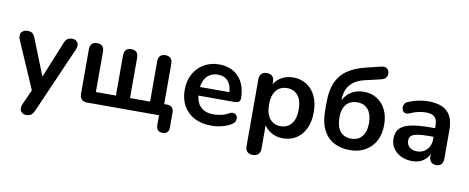

<svg xmlns="http://www.w3.org/2000/svg" viewBox="-73 -1056 3870 1583"><g transform="rotate(10 1861.5 -264.0)"><path d="M196 188Q174 188 160 176.5Q146 165 144.5 153.5Q143 142 143 138Q143 122 150 106L207 -20L36 -414Q29 -431 29 -445Q29 -450 31 -462Q33 -474 48.5 -485.5Q64 -497 91 -497Q114 -497 128 -486.5Q142 -476 153 -447L273 -147L396 -448Q407 -476 422 -486.5Q437 -497 462 -497Q484 -497 497 -485.5Q510 -474 512 -462.5Q514 -451 514 -447Q514 -432 506 -415L263 140Q250 168 235 178Q220 188 196 188Z M1328 138Q1303 138 1289 124Q1275 110 1275 83V0H673Q643 0 627 -16Q611 -32 611 -62V-434Q611 -466 626.5 -481.5Q642 -497 670 -497Q699 -497 714 -481.5Q729 -466 729 -434V-98H897V-434Q897 -466 912.5 -481.5Q928 -497 956 -497Q985 -497 1000 -481.5Q1015 -466 1015 -434V-98H1183V-434Q1183 -466 1198.5 -481.5Q1214 -497 1242 -497Q1271 -497 1286 -481.5Q1301 -466 1301 -434V-40L1243 -98H1323Q1351 -98 1366 -83.5Q1381 -69 1381 -41V83Q1381 138 1328 138Z M1715 10Q1632 10 1572 -21Q1512 -52 1479.5 -109Q1447 -166 1447 -244Q1447 -320 1478.5 -377Q1510 -434 1565.5 -466.5Q1621 -499 1692 -499Q1744 -499 1785.5 -482Q1827 -465 1856.5 -433Q1886 -401 1901.5 -355.5Q1917 -310 1917 -253Q1917 -235 1904.5 -225.5Q1892 -216 1869 -216H1567Q1573 -158 1604 -126Q1642 -85 1717 -85Q1743 -85 1775.5 -91.5Q1808 -98 1837 -114Q1856 -125 1870 -125Q1872 -125 1881 -124Q1890 -123 1899.5 -113Q1909 -103 1910 -94Q1911 -85 1911 -82Q1911 -71 1904.5 -57.5Q1898 -44 1880 -33Q1845 -11 1799.5 -0.5Q1754 10 1715 10ZM1800 -350Q1786 -381 1760.5 -397.5Q1735 -414 1697 -414Q1655 -414 1625.5 -394.5Q1596 -375 1581 -340Q1570 -317 1567 -288H1813Q1811 -324 1800 -350Z M2277 -85Q2314 -85 2342 -103Q2370 -121 2385.5 -156.5Q2401 -192 2401 -245Q2401 -325 2367 -364.5Q2333 -404 2277 -404Q2240 -404 2212 -386.5Q2184 -369 2168.5 -333.5Q2153 -298 2153 -245Q2153 -166 2187 -125.5Q2221 -85 2277 -85ZM2092 188Q2062 188 2046 172Q2030 156 2030 125V-434Q2030 -465 2046 -481Q2062 -497 2091 -497Q2121 -497 2137 -481Q2153 -465 2153 -434V-413Q2170 -446 2204 -468Q2250 -499 2312 -499Q2376 -499 2424.5 -468Q2473 -437 2500 -380.5Q2527 -324 2527 -245Q2527 -167 2500 -109.5Q2473 -52 2425 -21Q2377 10 2312 10Q2251 10 2205 -21Q2173 -42 2155 -73V125Q2155 156 2138.5 172Q2122 188 2092 188Z M2872 10Q2794 10 2736.5 -22Q2679 -54 2648 -117.5Q2617 -181 2617 -274V-347Q2617 -446 2646.5 -512.5Q2676 -579 2734.5 -619.5Q2793 -660 2879 -681L3009 -713Q3035 -720 3053 -710.5Q3071 -701 3076 -676Q3081 -651 3068 -633.5Q3055 -616 3028 -610L2888 -577Q2838 -565 2804 -539.5Q2770 -514 2752.5 -476Q2735 -438 2735 -388V-334H2718Q2728 -377 2752.5 -411Q2777 -445 2816 -464.5Q2855 -484 2907 -484Q2968 -484 3015.5 -454.5Q3063 -425 3090 -371Q3117 -317 3117 -242Q3117 -165 3086.5 -108.5Q3056 -52 3001 -21Q2946 10 2872 10ZM2867 -85Q2907 -85 2934.5 -102.5Q2962 -120 2976.5 -154Q2991 -188 2991 -237Q2991 -310 2958.5 -349.5Q2926 -389 2867 -389Q2828 -389 2800 -371.5Q2772 -354 2757.5 -321Q2743 -288 2743 -242Q2743 -165 2775.5 -125Q2808 -85 2867 -85Z M3395 10Q3342 10 3300.5 -10.5Q3259 -31 3235.5 -66Q3212 -101 3212 -145Q3212 -199 3240 -230.5Q3268 -262 3331 -276Q3394 -290 3500 -290H3535V-311Q3535 -361 3513 -383Q3491 -405 3439 -405Q3410 -405 3376.5 -398Q3343 -391 3306 -374Q3293 -368 3282 -368Q3277 -368 3267.5 -370.5Q3258 -373 3250 -385.5Q3242 -398 3242 -413Q3242 -428 3250 -442.5Q3258 -457 3277 -464Q3323 -483 3365.5 -491Q3408 -499 3443 -499Q3515 -499 3561.5 -477Q3608 -455 3631 -410.5Q3654 -366 3654 -296V-56Q3654 -25 3639 -8.5Q3624 8 3596 8Q3568 8 3552.5 -8.5Q3537 -25 3537 -56V-77Q3530 -59 3518 -44Q3497 -18 3466 -4Q3435 10 3395 10ZM3402 -212Q3365 -206 3349.5 -191.5Q3334 -177 3334 -151Q3334 -118 3357 -97Q3380 -76 3421 -76Q3454 -76 3479.5 -91.5Q3505 -107 3520 -134Q3535 -161 3535 -196V-218H3501Q3439 -218 3402 -212Z"/></g></svg>

Font: Nunito
Style: Bold
Weight: 700
Designer: Vernon Adams
Foundry: Vernon Adams
Version: Version 3.602